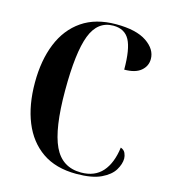

<svg xmlns="http://www.w3.org/2000/svg" viewBox="-109 -812 805 910"><g transform="rotate(15 293.0 -357.0)"><path d="M349 10Q248 10 181.5 -36Q115 -82 81.5 -164.5Q48 -247 48 -358Q48 -467 81.5 -549.5Q115 -632 182 -678Q249 -724 349 -724Q448 -724 499 -689.5Q550 -655 550 -607Q550 -572 522.5 -549Q495 -526 441 -526Q441 -627 417.5 -670.5Q394 -714 338 -714Q261 -714 228.5 -629.5Q196 -545 196 -358Q196 -171 236 -86.5Q276 -2 369 -2Q436 -2 473.5 -44.5Q511 -87 521 -165Q538 -159 544 -145Q550 -131 550 -119Q550 -92 532 -62Q514 -32 470 -11Q426 10 349 10Z"/></g></svg>

Font: Noto Serif Display Condensed
Style: Bold
Weight: 700
Width: 3
Designer: Monotype Design Team
Foundry: Monotype Imaging Inc.
Version: Version 2.009